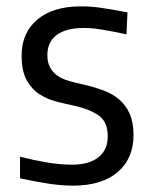

<svg xmlns="http://www.w3.org/2000/svg" viewBox="-20 -573 478 604"><path d="M210 11Q176 11 137.5 5.5Q99 0 43 -12V-80Q86 -69 127.5 -62Q169 -55 206 -55Q261 -55 290 -78.5Q319 -102 319 -144Q319 -189 291.5 -209Q264 -229 215 -240Q187 -246 157.5 -253.5Q128 -261 103.5 -277Q79 -293 63.5 -321.5Q48 -350 48 -398Q48 -470 97.5 -511.5Q147 -553 234 -553Q250 -553 265 -552Q280 -551 297 -548.5Q314 -546 334.5 -542.5Q355 -539 381 -534L378 -465Q331 -475 300 -480Q269 -485 243 -485Q188 -485 158.5 -463Q129 -441 129 -400Q129 -376 138 -360Q147 -344 162 -334Q177 -324 198 -318Q219 -312 243 -307Q277 -299 305.5 -288.5Q334 -278 355 -260Q376 -242 388 -215Q400 -188 400 -148Q400 -74 350 -31.5Q300 11 210 11Z"/></svg>

Font: Encode Sans Narrow
Style: Regular
Weight: 400
Designer: Pablo Impallari, Andres Torresi
Foundry: Pablo Impallari, Andres Torresi
Version: Version 1.000; ttfautohint (v1.00) -l 8 -r 50 -G 200 -x 14 -